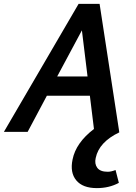

<svg xmlns="http://www.w3.org/2000/svg" viewBox="-39 -678 697 987"><path d="M515 205Q532 205 555 196L572 262Q522 289 459 289Q386 289 353 249Q320 209 334 142Q351 56 444 -15L423 -186H202L103 0H-19L365 -658H473L574 0H572L575 2Q470 52 453 134Q446 164 461 184.5Q476 205 515 205ZM255 -285H411L382 -522Z"/></svg>

Font: EauTest
Style: Bold Italic
Weight: 700
Italic angle: -12°
Designer: Christian Thalmann (Catharsis Fonts)
Version: Version 0.001;PS 000.001;hotconv 1.0.88;makeotf.lib2.5.64775